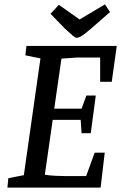

<svg xmlns="http://www.w3.org/2000/svg" viewBox="-20 -858 563 878"><path d="M14 0 18 -43 89 -57 165 -591 96 -605 101 -648H514L491 -484H438V-595H334L261 -590L228 -361H353L375 -421H418L395 -249H353L349 -310H221L185 -59Q210 -55 234 -54Q258 -53 273 -53H374L413 -160H459L440 0ZM331 -685Q325 -685 314 -694Q303 -703 292 -713.5Q281 -724 274 -730L211 -795L249 -836L344 -769L460 -838L483 -803L409 -738Q385 -717 369.5 -705Q354 -693 345 -689Q336 -685 331 -685Z"/></svg>

Font: Faustina Light Medium
Style: Italic
Weight: 500
Italic angle: -8°
Version: Version 1.200